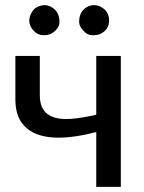

<svg xmlns="http://www.w3.org/2000/svg" viewBox="-20 -724 557 744"><path d="M448.2 0H353V-212.4Q131.8 -154.8 64 -248.5Q39.6 -282.2 39.6 -339.8V-507.3H134.3V-354Q134.3 -253.4 258.3 -263.7Q298.8 -267.1 353 -279.3V-507.3H448.2ZM367.2 -591.8Q356.4 -587.4 337.4 -587.4Q318.4 -587.4 303.7 -604.5Q286.6 -621.6 286.6 -639.2Q286.6 -682.6 321.8 -699.2Q332.5 -704.1 344.7 -704.1Q356.4 -704.1 367.2 -699.2Q402.3 -682.6 402.8 -645.5Q402.8 -607.9 367.2 -591.8ZM174.3 -699.2Q210.4 -682.6 210.4 -638.7Q210.9 -620.6 193.4 -604Q175.8 -587.4 150.9 -587.4Q126 -587.4 111.3 -604.5Q84 -631.8 98.6 -667.5Q107.9 -689 124 -696.8Q140.1 -704.1 151.9 -704.1Q163.6 -704.1 174.3 -699.2Z"/></svg>

Font: Lato-Medium
Style: Regular
Weight: 500
Designer: Lukasz Dziedzic
Foundry: tyPoland Lukasz Dziedzic
Version: Version 2.006; 2014-01-15